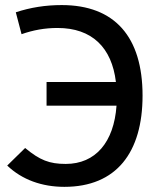

<svg xmlns="http://www.w3.org/2000/svg" viewBox="-20 -723 626 753"><path d="M232.4 9.8C436.5 9.8 539.1 -125 539.1 -348.1C539.1 -577.6 430.7 -703.1 222.2 -703.1C158.7 -703.1 99.6 -693.8 42 -674.8L64.5 -588.9C110.4 -605 155.8 -613.3 205.6 -613.3C340.8 -613.3 418.5 -536.6 434.6 -401.4H162.6V-308.6H437C426.8 -165 354.5 -80.1 237.8 -80.1C173.8 -80.1 136.2 -94.7 78.6 -142.6L8.3 -73.7C66.4 -18.1 144.5 9.8 232.4 9.8Z"/></svg>

Font: Cascadia Code PL
Style: Regular
Weight: 400
Monospace: yes
Designer: Aaron Bell
Foundry: Saja Typeworks
Version: Version 2404.023